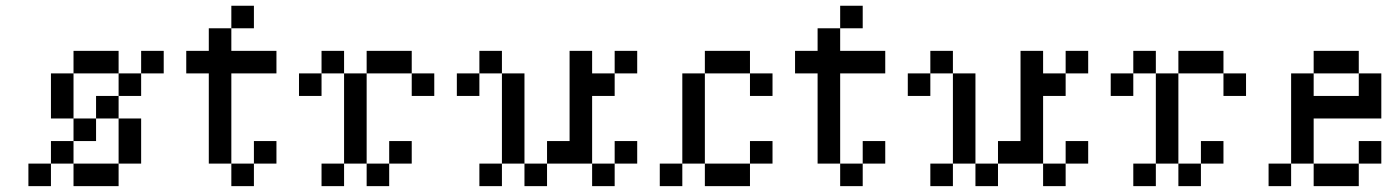

<svg xmlns="http://www.w3.org/2000/svg" viewBox="-20 -635 4732 655"><path d="M230.8 -461.5H307.7V-384.6H230.8ZM307.7 -461.5H384.6V-384.6H307.7ZM461.5 -461.5H538.5V-384.6H461.5ZM384.6 -384.6H461.5V-307.7H384.6ZM307.7 -307.7H384.6V-230.8H307.7ZM230.8 -230.8H307.7V-153.8H230.8ZM153.8 -153.8H230.8V-76.9H153.8ZM76.9 -76.9H153.8V0H76.9ZM153.8 -384.6H230.8V-307.7H153.8ZM153.8 -307.7H230.8V-230.8H153.8ZM384.6 -230.8H461.5V-153.8H384.6ZM384.6 -153.8H461.5V-76.9H384.6ZM307.7 -76.9H384.6V0H307.7ZM230.8 -76.9H307.7V0H230.8Z M846.2 -153.8H923.1V-76.9H846.2ZM769.2 -76.9H846.2V0H769.2ZM692.3 -153.8H769.2V-76.9H692.3ZM692.3 -230.8H769.2V-153.8H692.3ZM692.3 -307.7H769.2V-230.8H692.3ZM692.3 -384.6H769.2V-307.7H692.3ZM615.4 -461.5H692.3V-384.6H615.4ZM769.2 -461.5H846.2V-384.6H769.2ZM692.3 -538.5H769.2V-461.5H692.3ZM769.2 -615.4H846.2V-538.5H769.2ZM692.3 -461.5H769.2V-384.6H692.3ZM846.2 -461.5H923.1V-384.6H846.2Z M1153.8 -230.8H1230.8V-153.8H1153.8ZM1153.8 -307.7H1230.8V-230.8H1153.8ZM1153.8 -384.6H1230.8V-307.7H1153.8ZM1076.9 -461.5H1153.8V-384.6H1076.9ZM1000 -384.6H1076.9V-307.7H1000ZM1230.8 -461.5H1307.7V-384.6H1230.8ZM1307.7 -461.5H1384.6V-384.6H1307.7ZM1384.6 -384.6H1461.5V-307.7H1384.6ZM1153.8 -153.8H1230.8V-76.9H1153.8ZM1076.9 -76.9H1153.8V0H1076.9ZM1307.7 -153.8H1384.6V-76.9H1307.7ZM1230.8 -76.9H1307.7V0H1230.8Z M1538.5 -384.6H1615.4V-307.7H1538.5ZM1615.4 -461.5H1692.3V-384.6H1615.4ZM1692.3 -384.6H1769.2V-307.7H1692.3ZM1692.3 -307.7H1769.2V-230.8H1692.3ZM1692.3 -230.8H1769.2V-153.8H1692.3ZM1692.3 -153.8H1769.2V-76.9H1692.3ZM1769.2 -76.9H1846.2V0H1769.2ZM1615.4 -76.9H1692.3V0H1615.4ZM1923.1 -153.8H2000V-76.9H1923.1ZM1846.2 -153.8H1923.1V-76.9H1846.2ZM2000 -76.9H2076.9V0H2000ZM2076.9 -153.8H2153.8V-76.9H2076.9ZM1923.1 -230.8H2000V-153.8H1923.1ZM1923.1 -307.7H2000V-230.8H1923.1ZM1923.1 -384.6H2000V-307.7H1923.1ZM1923.1 -461.5H2000V-384.6H1923.1ZM2000 -384.6H2076.9V-307.7H2000ZM2076.9 -461.5H2153.8V-384.6H2076.9Z M2384.6 -461.5H2461.5V-384.6H2384.6ZM2461.5 -461.5H2538.5V-384.6H2461.5ZM2538.5 -384.6H2615.4V-307.7H2538.5ZM2307.7 -384.6H2384.6V-307.7H2307.7ZM2307.7 -307.7H2384.6V-230.8H2307.7ZM2307.7 -230.8H2384.6V-153.8H2307.7ZM2307.7 -153.8H2384.6V-76.9H2307.7ZM2230.8 -76.9H2307.7V0H2230.8ZM2384.6 -76.9H2461.5V0H2384.6ZM2461.5 -76.9H2538.5V0H2461.5ZM2538.5 -153.8H2615.4V-76.9H2538.5Z M2923.1 -153.8H3000V-76.9H2923.1ZM2846.2 -76.9H2923.1V0H2846.2ZM2769.2 -153.8H2846.2V-76.9H2769.2ZM2769.2 -230.8H2846.2V-153.8H2769.2ZM2769.2 -307.7H2846.2V-230.8H2769.2ZM2769.2 -384.6H2846.2V-307.7H2769.2ZM2692.3 -461.5H2769.2V-384.6H2692.3ZM2846.2 -461.5H2923.1V-384.6H2846.2ZM2769.2 -538.5H2846.2V-461.5H2769.2ZM2846.2 -615.4H2923.1V-538.5H2846.2ZM2769.2 -461.5H2846.2V-384.6H2769.2ZM2923.1 -461.5H3000V-384.6H2923.1Z M3076.9 -384.6H3153.8V-307.7H3076.9ZM3153.8 -461.5H3230.8V-384.6H3153.8ZM3230.8 -384.6H3307.7V-307.7H3230.8ZM3230.8 -307.7H3307.7V-230.8H3230.8ZM3230.8 -230.8H3307.7V-153.8H3230.8ZM3230.8 -153.8H3307.7V-76.9H3230.8ZM3307.7 -76.9H3384.6V0H3307.7ZM3153.8 -76.9H3230.8V0H3153.8ZM3461.5 -153.8H3538.5V-76.9H3461.5ZM3384.6 -153.8H3461.5V-76.9H3384.6ZM3538.5 -76.9H3615.4V0H3538.5ZM3615.4 -153.8H3692.3V-76.9H3615.4ZM3461.5 -230.8H3538.5V-153.8H3461.5ZM3461.5 -307.7H3538.5V-230.8H3461.5ZM3461.5 -384.6H3538.5V-307.7H3461.5ZM3461.5 -461.5H3538.5V-384.6H3461.5ZM3538.5 -384.6H3615.4V-307.7H3538.5ZM3615.4 -461.5H3692.3V-384.6H3615.4Z M3923.1 -230.8H4000V-153.8H3923.1ZM3923.1 -307.7H4000V-230.8H3923.1ZM3923.1 -384.6H4000V-307.7H3923.1ZM3846.2 -461.5H3923.1V-384.6H3846.2ZM3769.2 -384.6H3846.2V-307.7H3769.2ZM4000 -461.5H4076.9V-384.6H4000ZM4076.9 -461.5H4153.8V-384.6H4076.9ZM4153.8 -384.6H4230.8V-307.7H4153.8ZM3923.1 -153.8H4000V-76.9H3923.1ZM3846.2 -76.9H3923.1V0H3846.2ZM4076.9 -153.8H4153.8V-76.9H4076.9ZM4000 -76.9H4076.9V0H4000Z M4307.7 -76.9H4384.6V0H4307.7ZM4461.5 -76.9H4538.5V0H4461.5ZM4538.5 -76.9H4615.4V0H4538.5ZM4384.6 -153.8H4461.5V-76.9H4384.6ZM4384.6 -230.8H4461.5V-153.8H4384.6ZM4384.6 -307.7H4461.5V-230.8H4384.6ZM4384.6 -384.6H4461.5V-307.7H4384.6ZM4461.5 -461.5H4538.5V-384.6H4461.5ZM4538.5 -461.5H4615.4V-384.6H4538.5ZM4615.4 -384.6H4692.3V-307.7H4615.4ZM4615.4 -307.7H4692.3V-230.8H4615.4ZM4538.5 -307.7H4615.4V-230.8H4538.5ZM4461.5 -307.7H4538.5V-230.8H4461.5ZM4615.4 -153.8H4692.3V-76.9H4615.4Z"/></svg>

Font: Jacquarda Bastarda 9
Style: Regular
Weight: 400
Designer: Sarah Cadigan-Fried
Version: Version 1.000; ttfautohint (v1.8.4.7-5d5b)